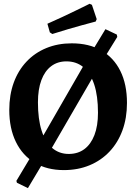

<svg xmlns="http://www.w3.org/2000/svg" viewBox="-20 -881 715 1008"><path d="M238.7 -81.3 179.2 -120.5 440.2 -573.8 501.2 -534.1ZM126.5 106.6 68.9 78.5 66 68.5 179.2 -120.5 238.7 -81.3ZM501.2 -534.1 440.2 -573.8 533.5 -727.8 593.2 -699.6 595.7 -687.2ZM315.2 12Q226.9 12 162.6 -26.3Q98.3 -64.6 63.5 -135.8Q28.7 -206.9 28.7 -303.8Q28.7 -382.3 51.9 -446.5Q75.1 -510.7 118.8 -557.1Q162.4 -603.6 222.9 -628.5Q283.3 -653.5 356.8 -653.5Q447.6 -653.5 512.4 -615.9Q577.3 -578.2 611.9 -508.3Q646.6 -438.3 646.6 -340.5Q646.6 -261.5 622.9 -196.8Q599.2 -132.1 555.3 -85.5Q511.4 -38.8 450.4 -13.4Q389.4 12 315.2 12ZM340.8 -72.8Q389 -72.8 423 -98.2Q457 -123.5 475.7 -171.8Q494.4 -220.2 494.4 -289.1Q494.4 -377.3 474.7 -437.1Q454.9 -497 418.1 -527.9Q381.4 -558.8 328.7 -558.8Q282 -558.8 248.6 -533.4Q215.1 -508.1 197.2 -460.2Q179.2 -412.3 179.2 -343.4Q179.2 -255.7 198.4 -195.4Q217.6 -135.1 254.1 -104Q290.7 -72.8 340.8 -72.8ZM254.7 -702.5 241.7 -711.1 228.9 -756.3Q268.9 -773.8 308.5 -792.4Q348 -811 380 -826.6Q411.9 -842.1 431.2 -851.6Q450.5 -861.2 450.5 -861.2L462.6 -855.6L487.7 -780.6L482.3 -767.9Q482.3 -767.9 463.1 -762.8Q443.8 -757.7 411.1 -748.8Q378.5 -739.9 337.9 -728Q297.3 -716.1 254.7 -702.5Z"/></svg>

Font: Alegreya
Style: Regular
Weight: 400
Designer: Juan Pablo del Peral
Foundry: Huerta Tipografica
Version: Version 2.009